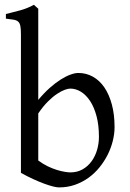

<svg xmlns="http://www.w3.org/2000/svg" viewBox="-20 -777 548 811"><path d="M463.9 -240.2Q463.9 -211.9 456.5 -182.1Q449.2 -152.3 435.1 -124Q420.9 -95.7 400.4 -70.3Q379.9 -44.9 353.8 -26.1Q327.6 -7.3 296.4 3.7Q265.1 14.6 229 14.6Q219.7 14.6 203.4 10.5Q187 6.3 165.8 -1.5Q144.5 -9.3 119.6 -20.8Q94.7 -32.2 68.4 -46.9V-632.8Q68.4 -655.3 65.9 -667.5Q63.5 -679.7 56.6 -685.8Q49.8 -691.9 37.4 -693.8Q24.9 -695.8 4.9 -698.2V-717.8Q37.1 -725.6 66.4 -733.6Q95.7 -741.7 123.5 -756.8L128.4 -752Q131.3 -749 134.3 -746.6Q137.7 -743.7 141.6 -740.2V-355Q166 -384.3 190.2 -405.8Q214.4 -427.2 236.6 -441.2Q258.8 -455.1 277.8 -461.9Q296.9 -468.8 311 -468.8Q344.2 -468.8 372.3 -453.1Q400.4 -437.5 420.7 -408Q440.9 -378.4 452.4 -335.9Q463.9 -293.5 463.9 -240.2ZM397.9 -199.2Q397.9 -248 387.9 -285.9Q377.9 -323.7 361.1 -349.6Q344.2 -375.5 322.3 -389.2Q300.3 -402.8 276.9 -402.8Q268.1 -402.8 253.7 -397.7Q239.3 -392.6 221.2 -380.6Q203.1 -368.7 182.6 -348.4Q162.1 -328.1 141.6 -297.9V-99.1Q161.1 -84.5 181.4 -74.7Q201.7 -64.9 220 -59.3Q238.3 -53.7 253.2 -51.3Q268.1 -48.8 276.9 -48.8Q306.6 -48.8 329.1 -61.8Q351.6 -74.7 366.9 -95.9Q382.3 -117.2 390.1 -144Q397.9 -170.9 397.9 -199.2Z"/></svg>

Font: Gentium Plus Viet
Style: Regular
Weight: 400
Designer: J. Victor Gaultney, Annie Olsen, Iska Routamaa, Becca Hirsbrunner
Foundry: SIL International
Version: Version 5.000